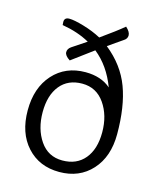

<svg xmlns="http://www.w3.org/2000/svg" viewBox="-111 -811 752 902"><g transform="rotate(15 264.5 -360.5)"><path d="M262.5 -46Q332 -46 371 -93Q410 -140 410 -222Q410 -304 370 -361.5Q330 -419 261 -419Q192 -419 153.5 -371.5Q115 -324 115 -242Q115 -160 154 -103Q193 -46 262.5 -46ZM279 -586 175 -509Q149 -526 149 -542.5Q149 -559 165 -570Q194 -589 234 -616Q177 -648 100 -661Q99 -666 99 -676Q99 -698 123 -698Q147 -698 194.5 -684Q242 -670 281 -649Q353 -700 390 -731Q412 -711 412 -694Q412 -677 395 -667Q385 -660 361 -643.5Q337 -627 326 -619Q411 -551 445.5 -458.5Q480 -366 480 -232Q480 -122 420 -56Q360 10 262.5 10Q165 10 105 -56Q45 -122 45 -232Q45 -342 105 -408.5Q165 -475 262 -475Q338 -475 385 -434Q349 -530 279 -586Z"/></g></svg>

Font: Overlock Mod
Style: Regular
Weight: 400
Designer: Dario Muhafara
Foundry: Dario Manuel Muhafara
Version: Version 1.001